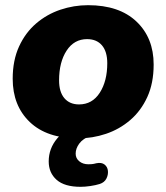

<svg xmlns="http://www.w3.org/2000/svg" viewBox="-20 -523 642 741"><path d="M282 11Q161 11 95 -52Q29 -115 29 -219Q29 -290 53.5 -343.5Q78 -397 119.5 -432.5Q161 -468 213 -485.5Q265 -503 320 -503Q440 -503 506.5 -440Q573 -377 573 -274Q573 -202 548.5 -148.5Q524 -95 482.5 -59.5Q441 -24 389 -6.5Q337 11 282 11ZM285 -120Q336 -120 365 -165Q394 -210 394 -279Q394 -324 373.5 -348Q353 -372 316 -372Q266 -372 237 -327.5Q208 -283 208 -213Q208 -168 228.5 -144Q249 -120 285 -120ZM291 198Q229 198 198.5 171Q168 144 168 100Q168 50 201 11Q234 -28 287 -48L331 0Q300 12 286 31Q272 50 272 70Q272 88 286 99.5Q300 111 321 111Q327 111 334 110.5Q341 110 352 107Q372 103 383.5 112Q395 121 396.5 136.5Q398 152 390.5 166.5Q383 181 365 187Q349 192 328.5 195Q308 198 291 198Z"/></svg>

Font: Nunito Black
Style: Italic
Weight: 900
Italic angle: -9°
Designer: Vernon Adams
Foundry: Vernon Adams
Version: Version 3.601; ttfautohint (v1.8.2.53-6de2)